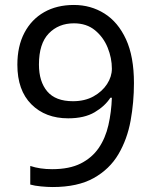

<svg xmlns="http://www.w3.org/2000/svg" viewBox="-20 -744 612 774"><path d="M520 -409Q520 -332 506.5 -257.5Q493 -183 457.5 -122.5Q422 -62 357.5 -26Q293 10 192 10Q172 10 145.5 7.5Q119 5 102 0V-75Q141 -62 190 -62Q260 -62 305.5 -85Q351 -108 378 -147.5Q405 -187 417 -239.5Q429 -292 431 -350H425Q403 -316 361.5 -291.5Q320 -267 255 -267Q163 -267 106.5 -323.5Q50 -380 50 -483Q50 -558 78.5 -612Q107 -666 158 -695Q209 -724 278 -724Q346 -724 401 -689.5Q456 -655 488 -585.5Q520 -516 520 -409ZM278 -650Q216 -650 176.5 -609Q137 -568 137 -484Q137 -415 170.5 -375.5Q204 -336 274 -336Q322 -336 357 -355.5Q392 -375 411.5 -405Q431 -435 431 -467Q431 -510 414 -552Q397 -594 363 -622Q329 -650 278 -650Z"/></svg>

Font: Noto Sans Syriac Eastern
Style: Regular
Weight: 400
Designer: Patrick Giasson and the Monotype Design Team
Foundry: Monotype Imaging Inc.
Version: Version 3.001; ttfautohint (v1.8.4.7-5d5b)